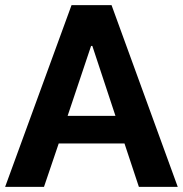

<svg xmlns="http://www.w3.org/2000/svg" viewBox="-20 -729 713 749"><path d="M209.1 -169.4H465.6L521.8 0H673.4L415.1 -709.1H259.1L0 0H151.6ZM335.3 -549.8H340.2L430.4 -277H243.8Z"/></svg>

Font: Estedad-FD VF
Style: Regular
Weight: 100
Designer: Amin Abedi
Version: Version 7.3